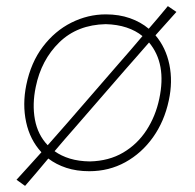

<svg xmlns="http://www.w3.org/2000/svg" viewBox="-20 -551 637 628"><path d="M62 57 34 37Q55.5 13 75.8 -9Q96 -31 115.5 -53Q78 -93.5 65.5 -151.5Q53 -209.5 66 -273Q81 -346.5 120.2 -398.2Q159.5 -450 213.5 -477Q267.5 -504 326 -504Q369.5 -504 405 -491.5Q440.5 -479 466.5 -457Q482.5 -475 497.8 -493.5Q513 -512 529 -531L557 -512Q540 -493 522.8 -473.8Q505.5 -454.5 488.5 -435.5Q522.5 -395.5 534 -339.8Q545.5 -284 532 -222Q517.5 -154 480.5 -102Q443.5 -50 390 -20.5Q336.5 9 272 9Q230.5 9 197 -2Q163.5 -13 138 -32.5Q119.5 -10.5 100.8 11.8Q82 34 62 57ZM97 -267Q85 -210 94.2 -160Q103.5 -110 136 -76Q152 -94 168.2 -112.5Q184.5 -131 202 -151L365 -339Q387.5 -364.5 407.5 -387.8Q427.5 -411 446 -433Q424 -451 393.8 -461Q363.5 -471 326 -472Q233 -470 174 -412.5Q115 -355 97 -267ZM274 -23Q336.5 -24.5 383 -52Q429.5 -79.5 459.2 -125.2Q489 -171 501 -228Q525.5 -343 467.5 -412Q448 -389.5 427.5 -366.2Q407 -343 386 -319L225 -133.5Q207 -113 190.5 -94Q174 -75 158.5 -56.5Q180 -41 208.8 -32.2Q237.5 -23.5 274 -23Z"/></svg>

Font: Commissioner Flair Thin
Style: Italic
Weight: 100
Italic angle: -12°
Designer: Kostas Bartsokas
Foundry: Kostas Bartsokas
Version: Version 1.000; ttfautohint (v1.8.3)